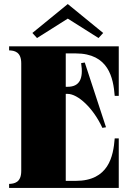

<svg xmlns="http://www.w3.org/2000/svg" viewBox="-20 -929 669 949"><path d="M354 -665C517 -665 540 -544 547 -455H567V-700H25V-680C50 -679 85 -674 85 -616V-84C85 -26 50 -21 25 -20V0H567V-245H547C540 -156 517 -35 354 -35H305V-465H314C365 -465 441 -395 486 -297L504 -300L399 -620L381 -617C393 -541 374 -500 314 -500H305V-665ZM490 -766 315 -909 140 -766 163 -741 315 -837 467 -741Z"/></svg>

Font: Sprat Condensed Black
Style: Regular
Weight: 900
Designer: Ethan Nakache
Foundry: Collletttivo
Version: Version 2.000;Glyphs 3.2 (3217)